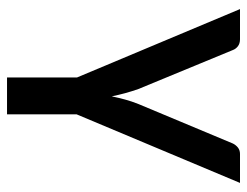

<svg xmlns="http://www.w3.org/2000/svg" viewBox="-100 -450 720 560"><g transform="rotate(90 260.0 -170.0)"><path d="M313.5 -33.5 513.5 -510H429C421.7 -510 415.4 -507.9 410.2 -503.8C405.1 -499.6 401.2 -494.7 398.5 -489L283.5 -214C278.2 -200.7 273.8 -187.6 270.3 -174.8C266.8 -161.9 263.7 -149 261 -136C258.3 -149 255.3 -161.9 251.8 -174.8C248.3 -187.6 244.2 -200.7 239.5 -214L126 -489C124 -494.7 120.3 -499.6 115 -503.8C109.7 -507.9 102.8 -510 94.5 -510H6.5L206 -34.5V169.5H313.5Z"/></g></svg>

Font: Lato Semibold
Style: Regular
Weight: 600
Designer: Lukasz Dziedzic
Foundry: tyPoland Lukasz Dziedzic
Version: Version 2.006; 2014-01-15